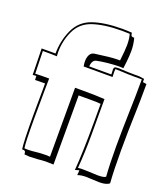

<svg xmlns="http://www.w3.org/2000/svg" viewBox="-142 -830 837 963"><g transform="rotate(20 276.5 -348.5)"><path d="M318 -343H287H253V26Q241 25 219 25Q192 25 169 28Q141 30 127 30Q121 30 99 28Q98 24 97.5 18.5Q97 13 93.5 10.5Q90 8 79 8Q73 -29 73 -179L74 -310V-342L21 -341L20 -362L1 -361L-2 -501H72Q72 -568 99 -628Q126 -688 188 -710Q251 -732 346 -732Q366 -732 396 -730Q397 -727 398 -720.5Q399 -714 403 -712Q407 -710 416 -710Q425 -677 425 -644Q425 -617 421.5 -586Q418 -555 417 -548L398 -549Q369 -549 335 -545.5Q301 -542 278 -537Q255 -533 253 -498H371V-500L370 -524Q370 -534 375.5 -537Q381 -540 399 -540L410 -539H415Q445 -537 484 -537H507L533 -533V-516L553 -513Q553 -425 550 -335Q549 -305 548 -260Q547 -215 547 -156Q547 -53 552 17Q538 31 498 31Q482 31 452 29H453L428 28Q401 28 383 35Q383 27 385 9Q373 11 363 15Q371 -80 371 -249V-341Q352 -343 318 -343ZM374 0Q384 -2 396 -2L434 -1Q464 1 478 1Q514 1 522 -7Q517 -73 517 -168Q517 -209 518 -264Q519 -319 520 -349Q523 -438 523 -524V-527H481Q450 -527 418 -529L385 -530H381V-529L380 -516L381 -488H227Q224 -502 224 -515Q224 -536 232 -550.5Q240 -565 257 -567Q341 -579 374 -579H388Q395 -635 395 -664Q395 -697 388 -721Q373 -722 346 -722Q253 -722 191 -701Q133 -681 107.5 -627Q82 -573 82 -512Q82 -497 83 -490Q72 -491 48 -491H8L11 -371Q26 -372 50 -372H85Q85 -336 84 -309L83 -157Q83 -30 88 -1Q91 0 106 0Q125 0 149 -3Q157 -4 170 -5Q183 -6 201 -6Q216 -6 223 -5V-373H268Q336 -373 381 -370V-183Q381 -85 374 0Z"/></g></svg>

Font: Londrina Shadow
Style: Regular
Weight: 400
Designer: Marcelo Magalhaes
Foundry: Marcelo Magalhães
Version: Version 1.002